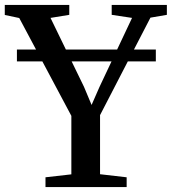

<svg xmlns="http://www.w3.org/2000/svg" viewBox="-34 -763 701 783"><path d="M257 -52V-290.5L44.5 -689.5L-14.5 -702V-743H248.5V-702.5L172 -690L308.5 -409L339.5 -335L371.5 -408L504.5 -690L421.5 -702.5V-743H646.5V-702.5L579.5 -691L374 -293.5V-52.5L482.5 -40V0H151.5V-40ZM601.5 -561V-512.5H35V-561Z"/></svg>

Font: Merriweather 60pt Medium
Style: Regular
Weight: 500
Version: Version 2.100